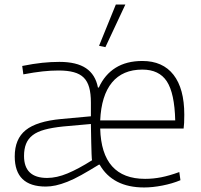

<svg xmlns="http://www.w3.org/2000/svg" viewBox="-20 -818 885 847"><path d="M417 -616 491 -798H533L445 -610ZM616 9Q546 9 497 -16.5Q448 -42 420 -91L417 -92Q373 -65 339 -46Q305 -27 277 -16Q249 -5 226 0Q203 5 182 5Q45 5 45 -128Q45 -205 93.5 -244Q142 -283 250 -293L381 -305V-366Q381 -405 373.5 -432Q366 -459 349.5 -475.5Q333 -492 305.5 -499.5Q278 -507 239 -507Q204 -507 167.5 -503Q131 -499 83 -490L78 -527Q128 -537 166.5 -541Q205 -545 242 -545Q318 -545 359.5 -517Q401 -489 412 -432H416Q442 -489 490 -519Q538 -549 608 -549Q698 -549 745.5 -488Q793 -427 793 -312Q793 -270 790 -251H422Q428 -29 620 -29Q656 -29 691.5 -36Q727 -43 771 -59L776 -23Q740 -8 696.5 0.5Q653 9 616 9ZM188 -33Q230 -33 278 -53Q326 -73 386 -111Q385 -114 384 -137.5Q383 -161 382.5 -189Q382 -217 381.5 -241.5Q381 -266 381 -271L258 -260Q210 -255 177 -246Q144 -237 124 -221.5Q104 -206 95 -183.5Q86 -161 86 -130Q86 -33 188 -33ZM753 -287Q750 -407 716 -459Q682 -511 608 -511Q521 -511 474 -454Q427 -397 422 -287Z"/></svg>

Font: Encode Sans Normal
Style: Thin
Weight: 100
Designer: Pablo Impallari, Andres Torresi
Foundry: Pablo Impallari, Andres Torresi
Version: Version 1.000; ttfautohint (v1.00) -l 8 -r 50 -G 200 -x 14 -